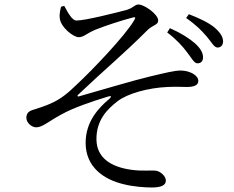

<svg xmlns="http://www.w3.org/2000/svg" viewBox="-20 -780 1040 852"><path d="M251 -750C247 -736 243 -714 245 -701C248 -660 305 -615 329 -615C352 -615 361 -630 403 -648C448 -666 518 -689 568 -702C579 -705 584 -704 576 -691C535 -620 386 -466 325 -409C281 -366 250 -341 208 -322C180 -309 147 -299 122 -291C104 -285 97 -273 97 -257C97 -235 121 -215 140 -215C169 -215 191 -239 254 -273C304 -301 388 -330 461 -352C474 -356 476 -351 466 -342C418 -302 360 -241 360 -146C360 -40 439 17 531 38C570 48 622 52 653 52C696 52 716 42 716 21C716 2 693 -18 675 -22C651 -26 613 -19 560 -27C470 -40 409 -81 408 -161C407 -246 455 -295 502 -331C546 -365 637 -390 722 -394C764 -396 787 -394 809 -394C847 -394 860 -405 860 -421C860 -447 820 -467 782 -467C754 -467 715 -457 643 -440C575 -424 428 -380 329 -352C324 -351 322 -355 326 -359C447 -474 525 -537 632 -644C657 -670 682 -668 682 -689C682 -717 620 -760 595 -760C577 -760 576 -747 542 -736C497 -724 355 -688 319 -689C300 -689 282 -723 265 -754ZM806 -700C851 -669 876 -643 898 -617C919 -593 929 -570 945 -569C959 -569 969 -578 970 -595C970 -616 958 -635 933 -657C908 -678 868 -698 818 -717ZM722 -636C764 -604 790 -575 810 -548C830 -523 841 -499 856 -499C871 -499 881 -508 881 -525C881 -545 871 -564 846 -587C821 -609 784 -633 734 -655Z"/></svg>

Font: Noto Serif CJK JP
Style: Regular
Weight: 400
Designer: Ryoko NISHIZUKA 西塚涼子 (kana & ideographs); Frank Grießhammer (Latin, Greek & Cyrillic); Wenlong ZHANG 张文龙 (bopomofo); San
Foundry: Adobe Systems Incorporated
Version: Version 1.000;PS 1;hotconv 16.6.53;makeotf.lib2.5.65590